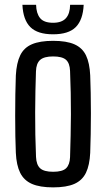

<svg xmlns="http://www.w3.org/2000/svg" viewBox="-20 -779 445 806"><path d="M202.9 7.6Q147.5 7.6 114 -7Q80.5 -21.7 64.7 -53.6Q48.9 -85.5 46.5 -137.3Q45.1 -167.1 44.4 -207.9Q43.7 -248.6 43.7 -293.7Q43.7 -338.8 44.4 -382.7Q45.1 -426.6 46.5 -462.5Q49.4 -515.3 65.1 -547.2Q80.7 -579.1 114.2 -593.3Q147.6 -607.6 202.9 -607.6Q259.5 -607.6 292.6 -592.9Q325.8 -578.1 341.1 -546.3Q356.3 -514.4 358.7 -462.5Q360.1 -429.6 360.8 -388.5Q361.6 -347.5 361.6 -303.5Q361.6 -259.4 360.8 -216.7Q360.1 -174 358.7 -137.3Q356.2 -85.5 340.8 -53.6Q325.3 -21.7 292.1 -7Q259 7.6 202.9 7.6ZM202.9 -57.9Q242.2 -57.9 257.5 -72.7Q272.8 -87.6 274.1 -119.2Q275.6 -164.5 276.5 -209.2Q277.5 -253.9 277.7 -298.8Q277.9 -343.7 276.9 -389.1Q276 -434.6 274.1 -481.4Q272.8 -514.1 256.9 -528.1Q241 -542.1 202.9 -542.1Q164.7 -542.1 148.3 -527.3Q132 -512.5 131 -479.8Q129.6 -440.6 128.7 -396.8Q127.8 -353 127.6 -306.6Q127.4 -260.3 128.3 -213.3Q129.3 -166.3 131.2 -120.4Q132.6 -87.2 148.6 -72.5Q164.7 -57.9 202.9 -57.9ZM202.9 -635Q137.8 -635 107.4 -665.3Q77 -695.6 74.1 -758.8H131.5Q132.3 -722.9 148.2 -703.2Q164 -683.4 202.9 -683.4Q239.5 -683.4 256.7 -702.6Q273.9 -721.7 274.3 -758.8H331.3Q328.3 -695.6 298.1 -665.3Q267.9 -635 202.9 -635Z"/></svg>

Font: Big Shoulders Text SC Thin
Style: Regular
Weight: 100
Designer: Patric King
Foundry: XO Type Co
Version: Version 2.002